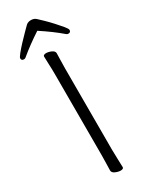

<svg xmlns="http://www.w3.org/2000/svg" viewBox="-232 -934 768 987"><g transform="rotate(-30 152.0 -440.5)"><path d="M153 -827Q118 -804 88 -782Q58 -760 33 -739Q28 -734 21 -734Q6 -734 6 -748Q6 -754 20.5 -772Q35 -790 55.5 -812Q76 -834 95 -853Q114 -872 123 -881Q134 -891 152 -891Q171 -891 183 -879Q194 -869 213 -850.5Q232 -832 251.5 -810.5Q271 -789 285 -772Q299 -755 299 -748Q299 -734 284 -734Q277 -734 272 -739Q222 -782 153 -827ZM120 -589Q120 -620 118.5 -649Q117 -678 117 -695Q117 -700 122 -702.5Q127 -705 134 -705Q149 -705 165.5 -697.5Q182 -690 182 -677Q182 -665 181 -639.5Q180 -614 180 -588V-106Q180 -75 181.5 -46Q183 -17 183 0Q183 5 178 7.5Q173 10 166 10Q151 10 134.5 2.5Q118 -5 118 -18Q118 -30 119 -55.5Q120 -81 120 -107Z"/></g></svg>

Font: Moon Stars Kai T HW Light
Style: Regular
Weight: 300
Designer: GuiWonder
Version: Version 1.101